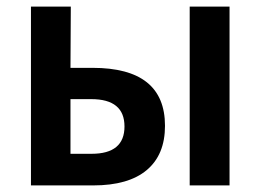

<svg xmlns="http://www.w3.org/2000/svg" viewBox="-20 -563 791 583"><path d="M74 0V-543H195L194 -357H261Q481 -357 481 -181Q481 -93 425.5 -46.5Q370 0 263 0ZM556 0V-543H677V0ZM194 -96H258Q358 -96 358 -179Q358 -262 257 -262H194Z"/></svg>

Font: Noto Sans SemiCondensed SemiBold
Style: Regular
Weight: 600
Width: 4
Designer: Monotype Design Team
Foundry: Monotype Imaging Inc.
Version: Version 2.013; ttfautohint (v1.8.4.7-5d5b)